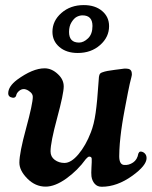

<svg xmlns="http://www.w3.org/2000/svg" viewBox="-20 -712 585 740"><path d="M302.7 -692.4Q346.7 -692.4 373.5 -669.7Q400.4 -647 400.4 -611.3Q400.4 -568.8 365.7 -538.3Q331.1 -507.8 279.8 -507.8Q235.8 -507.8 209 -530.8Q182.1 -553.7 182.1 -589.4Q182.1 -631.8 216.8 -662.1Q251.5 -692.4 302.7 -692.4ZM246.1 -588.9Q246.1 -547.9 284.7 -547.9Q302.2 -547.9 319.3 -564.2Q336.4 -580.6 336.4 -611.8Q336.4 -652.8 297.9 -652.8Q287.6 -652.8 276.6 -647.5Q265.6 -642.1 255.9 -626.7Q246.1 -611.3 246.1 -588.9ZM155.8 7.3Q116.2 7.3 85.4 -23.7Q54.7 -54.7 54.7 -85Q54.7 -122.6 80.6 -217.5Q106.4 -312.5 106.4 -338.9Q106.4 -351.1 93.3 -359.9Q84.5 -367.2 73.2 -368.7Q62 -369.1 53 -361.1Q43.9 -353 42.5 -344.2Q39.6 -334 28.8 -335.4Q11.7 -337.9 11.7 -352.5Q11.7 -378.4 45.4 -404.3Q106 -448.7 151.9 -448.7Q179.7 -448.7 203.6 -425.8Q225.6 -405.3 225.6 -378.9Q225.6 -351.1 200.2 -257.1Q174.8 -163.1 174.8 -128.4Q174.8 -107.9 190.9 -95.9Q207 -84 228.5 -84Q254.4 -84 282.7 -117.9Q311 -151.9 330.1 -201.7Q342.3 -232.4 348.6 -276.9Q355 -321.3 359.9 -397Q360.4 -399.4 360.6 -406Q360.8 -412.6 361.3 -415.5Q361.8 -418.5 363 -422.9Q364.3 -427.2 367.4 -429.7Q370.6 -432.1 375.5 -433.6Q389.6 -439 422.9 -442.9Q428.2 -443.4 440.2 -445.1Q452.1 -446.8 458.3 -447.5Q464.4 -448.2 473.6 -446.8Q488.3 -444.3 488.3 -425.8Q488.3 -421.9 486.1 -413.3Q483.9 -404.8 480 -388.7Q476.1 -372.6 473.1 -355.5Q472.7 -353 469 -334Q465.3 -314.9 464.4 -310.1Q463.4 -305.2 460 -286.9Q456.5 -268.6 455.3 -261Q454.1 -253.4 451.2 -236.3Q448.2 -219.2 447.3 -209.7Q446.3 -200.2 444.3 -184.8Q442.4 -169.4 441.7 -158.4Q440.9 -147.5 440.2 -134.5Q439.5 -121.6 439.5 -109.9Q439.5 -77.6 458.5 -76.2Q476.6 -74.7 492.9 -85.7Q509.3 -96.7 513.2 -120.1Q516.1 -127 520 -127.4Q521.5 -127.9 522.9 -127.9Q532.2 -127 538.6 -120.1Q544.9 -113.3 544.9 -102.5Q544.9 -74.2 490.2 -34.7Q431.2 7.8 372.1 7.8Q355 7.8 345 -3.7Q335 -15.1 332.5 -32.2Q331.1 -43.5 332.5 -66.7Q334 -89.8 333.5 -100.1Q333 -108.4 323.7 -108.4Q319.3 -108.4 311 -99.1Q279.3 -55.2 235.6 -23.9Q191.9 7.3 155.8 7.3Z"/></svg>

Font: Cooper* SemiBold
Style: Italic
Weight: 600
Italic angle: -7°
Designer: Owen Earl
Foundry: indestructible type*
Version: Version 0.001